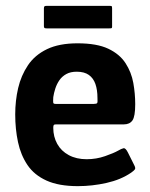

<svg xmlns="http://www.w3.org/2000/svg" viewBox="-20 -628 511 656"><path d="M32 -237Q32 -284 42 -327Q52 -370 75.5 -405Q99 -440 140.5 -460Q182 -480 245 -480Q311 -480 350 -461.5Q389 -443 409 -412Q429 -381 435.5 -344.5Q442 -308 442 -272Q442 -230 432.5 -216.5Q423 -203 403 -203H171Q165 -203 163.5 -200.5Q162 -198 162 -191Q162 -161 175.5 -136.5Q189 -112 215 -98Q241 -84 276 -84Q309 -84 339 -94.5Q369 -105 383 -113Q395 -120 402 -121.5Q409 -123 417 -107L438 -65Q444 -54 441 -49.5Q438 -45 428 -38Q393 -14 344 -3Q295 8 246 8Q181 8 139 -11Q97 -30 74 -64Q51 -98 41.5 -142.5Q32 -187 32 -237ZM313 -293Q313 -321 306 -341Q299 -361 283.5 -372Q268 -383 242 -383Q221 -383 206.5 -375Q192 -367 183 -354Q174 -341 169 -325.5Q164 -310 162 -296Q161 -280 162 -276.5Q163 -273 170 -273H301Q310 -273 312 -276Q314 -279 313 -293ZM363 -537Q363 -533 361.5 -532Q360 -531 352 -531H140Q133 -531 131.5 -533Q130 -535 130 -539V-599Q130 -605 132 -606.5Q134 -608 140 -608H353Q360 -608 361.5 -607Q363 -606 363 -599Z"/></svg>

Font: Glory Thin
Style: Bold
Weight: 700
Version: Version 1.011